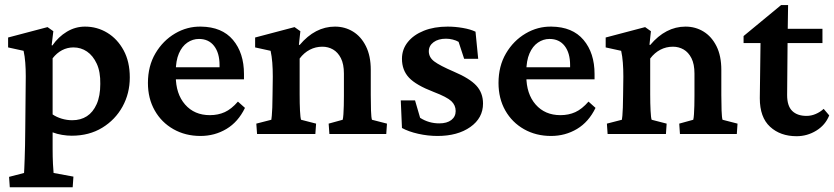

<svg xmlns="http://www.w3.org/2000/svg" viewBox="-20 -541 3367 775"><path d="M19.5 214.8 16.6 172.9 77.1 157.2Q77.1 152.3 78.1 137.7Q79.1 123 79.6 99.6Q80.1 76.2 81.1 44.9Q82 13.7 82 -24.4L84 -233.4Q84 -262.7 82 -288.1Q80.1 -313.5 75.2 -335.9L12.7 -349.6V-389.6L171.9 -431.6L195.3 -415L188.5 -358.4L191.4 -357.4Q215.8 -392.6 250 -413.1Q284.2 -433.6 323.2 -433.6Q372.1 -433.6 413.1 -408.7Q454.1 -383.8 479 -337.9Q503.9 -292 503.9 -228.5Q503.9 -164.1 474.6 -110.8Q445.3 -57.6 392.6 -25.4Q339.8 6.8 269.5 6.8Q251 6.8 230.5 3.4Q210 0 192.4 -6.8V58.6Q192.4 92.8 193.8 121.1Q195.3 149.4 196.3 157.2L276.4 171.9L273.4 214.8ZM271.5 -55.7Q305.7 -55.7 330.6 -71.8Q355.5 -87.9 370.1 -120.6Q384.8 -153.3 384.8 -202.1Q385.7 -251 370.6 -283.7Q355.5 -316.4 331.1 -333Q306.6 -349.6 276.4 -349.6Q252 -349.6 230.5 -338.4Q209 -327.1 192.4 -305.7V-79.1Q208 -68.4 229 -62Q250 -55.7 271.5 -55.7Z M789.1 7.8Q728.5 7.8 680.2 -19.5Q631.8 -46.9 604.5 -95.2Q577.1 -143.6 577.1 -206.1Q577.1 -274.4 607.4 -325.7Q637.7 -377 686.5 -405.8Q735.4 -434.6 791 -433.6Q876 -432.6 920.4 -379.9Q964.8 -327.1 964.8 -242.2V-220.7H675.8V-269.5H879.9L866.2 -249V-278.3Q866.2 -327.1 844.2 -355.5Q822.3 -383.8 783.2 -383.8Q757.8 -383.8 736.3 -369.1Q714.8 -354.5 702.1 -325.2Q689.5 -295.9 689.5 -252V-234.4Q689.5 -162.1 727.1 -119.1Q764.6 -76.2 827.1 -76.2Q860.4 -76.2 887.2 -88.4Q914.1 -100.6 940.4 -130.9L968.8 -105.5Q941.4 -48.8 894 -20.5Q846.7 7.8 789.1 7.8Z M1017.6 0 1014.6 -42 1075.2 -57.6Q1076.2 -61.5 1077.1 -73.7Q1078.1 -85.9 1079.1 -106.9Q1080.1 -127.9 1080.1 -157.2L1081.1 -231.4Q1081.1 -262.7 1079.1 -288.1Q1077.1 -313.5 1072.3 -335.9L1009.8 -349.6V-389.6L1168.9 -431.6L1192.4 -415L1186.5 -360.4L1189.5 -359.4Q1220.7 -396.5 1256.3 -415Q1292 -433.6 1332 -433.6Q1372.1 -433.6 1404.8 -413.6Q1437.5 -393.6 1457 -354.5Q1476.6 -315.4 1476.6 -258.8V-157.2Q1476.6 -124 1477.5 -95.2Q1478.5 -66.4 1481.4 -57.6L1542 -42L1539.1 0H1309.6L1306.6 -42L1363.3 -57.6Q1365.2 -65.4 1366.2 -80.1Q1367.2 -94.7 1367.7 -114.3Q1368.2 -133.8 1368.2 -154.3V-244.1Q1368.2 -282.2 1356 -306.2Q1343.8 -330.1 1324.2 -341.3Q1304.7 -352.5 1281.2 -352.5Q1253.9 -352.5 1230.5 -340.3Q1207 -328.1 1189.5 -304.7V-160.2Q1189.5 -123 1190.9 -94.2Q1192.4 -65.4 1195.3 -57.6L1255.9 -42L1252.9 0Z M1746.1 7.8Q1707 7.8 1668 -1Q1628.9 -9.8 1602.5 -24.4L1597.7 -135.7H1655.3L1675.8 -65.4Q1710.9 -43 1752.9 -43Q1784.2 -43 1801.8 -56.6Q1819.3 -70.3 1819.3 -92.8Q1819.3 -116.2 1801.8 -132.8Q1784.2 -149.4 1730.5 -169.9Q1659.2 -197.3 1630.9 -227.5Q1602.5 -257.8 1602.5 -303.7Q1602.5 -341.8 1626 -371.1Q1649.4 -400.4 1690.9 -417Q1732.4 -433.6 1787.1 -433.6Q1817.4 -433.6 1848.1 -428.2Q1878.9 -422.9 1899.4 -413.1L1910.2 -303.7H1853.5L1831.1 -372.1Q1821.3 -377.9 1807.6 -381.3Q1793.9 -384.8 1780.3 -384.8Q1749 -384.8 1730 -370.6Q1710.9 -356.4 1710.9 -334Q1710.9 -309.6 1732.9 -293Q1754.9 -276.4 1811.5 -252Q1876 -224.6 1902.8 -195.3Q1929.7 -166 1929.7 -123Q1929.7 -64.5 1878.4 -28.3Q1827.1 7.8 1746.1 7.8Z M2204.1 7.8Q2143.6 7.8 2095.2 -19.5Q2046.9 -46.9 2019.5 -95.2Q1992.2 -143.6 1992.2 -206.1Q1992.2 -274.4 2022.5 -325.7Q2052.7 -377 2101.6 -405.8Q2150.4 -434.6 2206.1 -433.6Q2291 -432.6 2335.4 -379.9Q2379.9 -327.1 2379.9 -242.2V-220.7H2090.8V-269.5H2294.9L2281.2 -249V-278.3Q2281.2 -327.1 2259.3 -355.5Q2237.3 -383.8 2198.2 -383.8Q2172.9 -383.8 2151.4 -369.1Q2129.9 -354.5 2117.2 -325.2Q2104.5 -295.9 2104.5 -252V-234.4Q2104.5 -162.1 2142.1 -119.1Q2179.7 -76.2 2242.2 -76.2Q2275.4 -76.2 2302.2 -88.4Q2329.1 -100.6 2355.5 -130.9L2383.8 -105.5Q2356.4 -48.8 2309.1 -20.5Q2261.7 7.8 2204.1 7.8Z M2432.6 0 2429.7 -42 2490.2 -57.6Q2491.2 -61.5 2492.2 -73.7Q2493.2 -85.9 2494.1 -106.9Q2495.1 -127.9 2495.1 -157.2L2496.1 -231.4Q2496.1 -262.7 2494.1 -288.1Q2492.2 -313.5 2487.3 -335.9L2424.8 -349.6V-389.6L2584 -431.6L2607.4 -415L2601.6 -360.4L2604.5 -359.4Q2635.7 -396.5 2671.4 -415Q2707 -433.6 2747.1 -433.6Q2787.1 -433.6 2819.8 -413.6Q2852.5 -393.6 2872.1 -354.5Q2891.6 -315.4 2891.6 -258.8V-157.2Q2891.6 -124 2892.6 -95.2Q2893.6 -66.4 2896.5 -57.6L2957 -42L2954.1 0H2724.6L2721.7 -42L2778.3 -57.6Q2780.3 -65.4 2781.2 -80.1Q2782.2 -94.7 2782.7 -114.3Q2783.2 -133.8 2783.2 -154.3V-244.1Q2783.2 -282.2 2771 -306.2Q2758.8 -330.1 2739.3 -341.3Q2719.7 -352.5 2696.3 -352.5Q2668.9 -352.5 2645.5 -340.3Q2622.1 -328.1 2604.5 -304.7V-160.2Q2604.5 -123 2606 -94.2Q2607.4 -65.4 2610.4 -57.6L2670.9 -42L2668 0Z M3327.1 -75.2Q3311.5 -36.1 3274.9 -13.7Q3238.3 8.8 3195.3 8.8Q3129.9 8.8 3088.4 -29.3Q3046.9 -67.4 3046.9 -144.5L3049.8 -367.2H2981.4V-395.5L3132.8 -520.5H3161.1L3159.2 -391.6L3157.2 -157.2Q3157.2 -113.3 3177.7 -93.3Q3198.2 -73.2 3235.4 -73.2Q3254.9 -73.2 3272.9 -81.1Q3291 -88.9 3304.7 -101.6ZM3108.4 -367.2V-424.8H3299.8V-367.2Z"/></svg>

Font: Crimson Pro SemiBold
Style: Regular
Weight: 600
Designer: Jacques Le Bailly
Foundry: Baron von Fonthausen
Version: Version 1.003